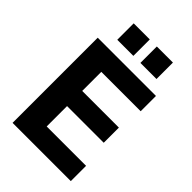

<svg xmlns="http://www.w3.org/2000/svg" viewBox="-268 -1038 1146 1146"><g transform="rotate(45 304.5 -465.5)"><path d="M558.1 0V-128.9H225.6V-300.8H535.2V-428.7H225.6V-589.8H558.1V-718.8H66.4V0ZM488.8 -792.5V-931.2H353V-792.5ZM293.5 -792.5V-931.2H157.7V-792.5Z"/></g></svg>

Font: Winston ExtraBold
Style: Regular
Weight: 800
Designer: Vernon Adams, Kim Jin-seong, David Berlow, Cristiano Sobral
Foundry: The Winston Project Authors
Version: Version 3.004